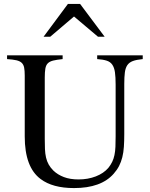

<svg xmlns="http://www.w3.org/2000/svg" viewBox="-20 -944 762 978"><path d="M479 -757 357 -860 236 -757H202L326 -924H388L513 -757ZM707 -643Q675 -640 656.5 -633Q638 -626 628.5 -612Q619 -598 616 -575Q613 -552 613 -516V-261Q613 -225 611 -196Q609 -167 603 -143Q597 -119 586.5 -98.5Q576 -78 559 -59Q495 14 357 14Q248 14 187 -32Q106 -92 106 -249V-559Q106 -584 103 -599.5Q100 -615 90.5 -624Q81 -633 63.5 -637Q46 -641 16 -643V-662H299V-643Q269 -640 251 -635.5Q233 -631 223.5 -621.5Q214 -612 211 -594.5Q208 -577 208 -549V-237Q208 -208 209 -184.5Q210 -161 214.5 -141.5Q219 -122 228 -106Q237 -90 252 -75Q274 -54 305.5 -42Q337 -30 380 -30Q428 -30 468 -45.5Q508 -61 532 -89Q544 -104 551.5 -119.5Q559 -135 563 -154Q567 -173 568 -196.5Q569 -220 569 -250V-513Q569 -552 565.5 -576Q562 -600 552 -614.5Q542 -629 523.5 -635Q505 -641 475 -643V-662H707Z"/></svg>

Font: STIXGeneralUnicodeRegular
Style: Regular
Weight: 400
Designer: MicroPress Inc., with final additions and corrections provided by Coen Hoffman, Elsevier (retired)
Version: Version 1.1.0